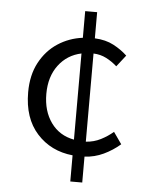

<svg xmlns="http://www.w3.org/2000/svg" viewBox="-51 -695 593 768"><g transform="rotate(5 246.0 -311.0)"><path d="M260 31V-74Q172 -83 116.5 -144.5Q61 -206 61 -310Q61 -379 88 -429.5Q115 -480 160 -509.5Q205 -539 260 -546V-653H308V-548Q352 -546 384 -529Q416 -512 439 -490L403 -444Q383 -462 359.5 -474Q336 -486 308 -487V-133Q340 -135 367.5 -149Q395 -163 417 -182L450 -135Q420 -109 384 -92Q348 -75 308 -73V31ZM134 -310Q134 -241 167.5 -194.5Q201 -148 260 -137V-483Q203 -471 168.5 -425Q134 -379 134 -310Z"/></g></svg>

Font: Assistant
Style: Regular
Weight: 400
Designer: Hebrew By Ben Nathan, Latin by Paul Hunt
Version: Version 3.000